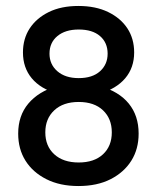

<svg xmlns="http://www.w3.org/2000/svg" viewBox="-20 -614 527 644"><path d="M243 10Q181 10 135.5 -13Q90 -36 65.5 -75Q41 -114 41 -166Q41 -226 75 -266.5Q109 -307 170 -325L172 -300Q116 -316 86.5 -351.5Q57 -387 57 -438Q57 -484 79.5 -518.5Q102 -553 143.5 -573.5Q185 -594 243 -594Q301 -594 343 -573.5Q385 -553 407.5 -518.5Q430 -484 430 -438Q430 -387 400 -351.5Q370 -316 314 -300L316 -325Q379 -307 412 -266.5Q445 -226 445 -166Q445 -114 420.5 -75Q396 -36 351 -13Q306 10 243 10ZM132 -170Q132 -124 162 -96.5Q192 -69 244 -69Q296 -69 325.5 -96.5Q355 -124 355 -170Q355 -216 325.5 -244Q296 -272 244 -272Q192 -272 162 -244Q132 -216 132 -170ZM146 -434Q146 -398 172.5 -375Q199 -352 244 -352Q290 -352 315.5 -375Q341 -398 341 -434Q341 -471 315.5 -493Q290 -515 244 -515Q199 -515 172.5 -493Q146 -471 146 -434Z"/></svg>

Font: Rokkitt SemiBold Medium
Style: Regular
Weight: 500
Version: Version 3.103